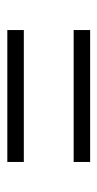

<svg xmlns="http://www.w3.org/2000/svg" viewBox="109 -515 266 524"><g transform="rotate(90 242.0 -253.0)"><path d="M62 -321V-366H422V-321ZM62 -140V-185H422V-140Z"/></g></svg>

Font: Saira Condensed Light
Style: Regular
Weight: 300
Width: 3
Designer: Hector Gatti with collaboration of the Omnibus-Type team
Foundry: Omnibus-Type
Version: Version 1.101